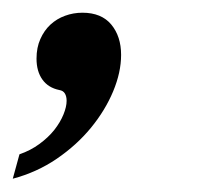

<svg xmlns="http://www.w3.org/2000/svg" viewBox="-70 -129 328 296"><path d="M-50.3 146.5 -40 108.9Q-22.9 103 -9.3 93Q4.4 83 13.7 71.3Q22.9 59.6 27.8 47.6Q32.7 35.6 32.7 26.4Q32.7 19.5 30 15.1Q27.3 10.7 21.5 9.8Q4.4 6.3 -4.6 -6.3Q-13.7 -19 -13.7 -38.6Q-13.7 -55.7 -7.8 -68.8Q-2 -82 7.8 -91.1Q17.6 -100.1 30.3 -104.7Q43 -109.4 57.1 -109.4Q86.4 -109.4 101.6 -91.1Q116.7 -72.8 116.7 -44.4Q116.7 -17.6 104.5 11.7Q92.3 41 70.3 67.9Q48.3 94.7 17.6 115.7Q-13.2 136.7 -50.3 146.5Z"/></svg>

Font: Arian AMU Serif
Style: Italic
Weight: 400
Italic angle: -15°
Designer: Ruben Hakobyan (Tarumian)
Foundry: Ruben Hakobyan (Tarumian)
Version: Version 1.002